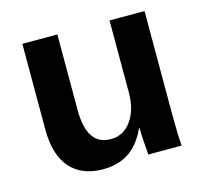

<svg xmlns="http://www.w3.org/2000/svg" viewBox="-84 -622 778 727"><g transform="rotate(-15 305.5 -259.0)"><path d="M199.2 -528.3V-231.9Q199.2 -92.8 293 -92.8Q342.8 -92.8 373.3 -135.5Q403.8 -178.2 403.8 -245.1V-528.3H541V-118.2Q541 -50.8 544.9 0H414.1Q408.2 -70.3 408.2 -105H405.8Q378.4 -44.9 336.2 -17.6Q293.9 9.8 235.8 9.8Q151.9 9.8 106.9 -41.7Q62 -93.3 62 -192.9V-528.3Z"/></g></svg>

Font: Arial
Style: Bold
Weight: 700
Designer: Steve Matteson
Foundry: Ascender Corporation
Version: Version 2.00.3